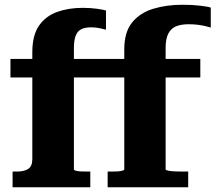

<svg xmlns="http://www.w3.org/2000/svg" viewBox="-20 -788 907 808"><path d="M24 -540H447V-462H24ZM411 -540H823V-462H411ZM503 -75V-580Q503 -653 536 -693.5Q569 -734 624.5 -751Q680 -768 748 -768Q790 -768 823 -764Q856 -760 867 -756V-672Q860 -674 846.5 -677.5Q833 -681 814.5 -683.5Q796 -686 774 -686Q743 -686 721.5 -677.5Q700 -669 688.5 -647Q677 -625 677 -587V-75Q677 -72 689.5 -69.5Q702 -67 720.5 -66.5Q739 -66 755 -66H772V0H433V-66H443Q458 -66 471.5 -66.5Q485 -67 494 -69.5Q503 -72 503 -75ZM291 -75Q291 -72 299.5 -69.5Q308 -67 322 -66.5Q336 -66 351 -66H360V0H33V-66H51Q82 -66 99 -77.5Q116 -89 116 -118V-568Q116 -640 144.5 -680.5Q173 -721 221 -738Q269 -755 328 -755Q362 -755 389 -751Q416 -747 426 -744V-663Q418 -665 401 -669Q384 -673 364 -673Q339 -673 323 -665.5Q307 -658 299 -639Q291 -620 291 -585Z"/></svg>

Font: Roboto Serif
Style: Bold
Weight: 700
Designer: Greg Gazdowicz
Foundry: Commercial Type
Version: Version 1.008